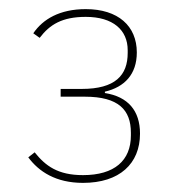

<svg xmlns="http://www.w3.org/2000/svg" viewBox="-20 -724 387 421"><path d="M113 -529V-512H166C240 -512 267 -483 267 -433V-427C267 -372 231 -340 162 -340C107 -340 80 -360 56 -390L42 -379C65 -348 102 -323 162 -323C242 -323 287 -365 287 -431C287 -481 261 -512 210 -520V-523C253 -533 280 -561 280 -609C280 -667 239 -704 168 -704C111 -704 74 -682 53 -651L67 -641C89 -670 116 -687 168 -687C228 -687 260 -658 260 -614V-608C260 -559 233 -529 159 -529Z"/></svg>

Font: IBM Plex Thai Thin
Style: Regular
Weight: 100
Designer: Mike Abbink, Paul van der Laan, Pieter van Rosmalen, Ben Mitchell, Mark Frömberg
Foundry: Bold Monday
Version: Version 1.0